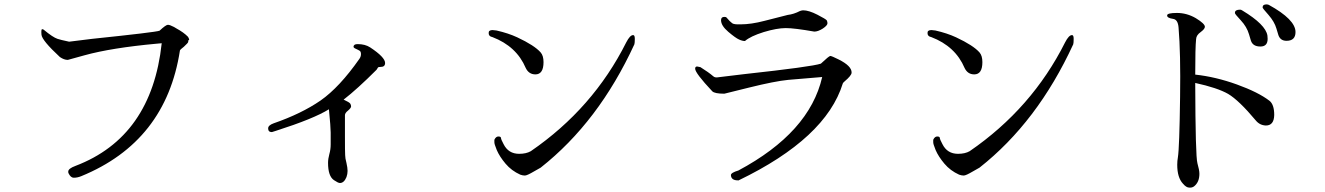

<svg xmlns="http://www.w3.org/2000/svg" viewBox="-20 -800 6040 875"><path d="M253 -540Q272 -527 289 -527L365 -548Q488 -582 695 -601L717 -603Q671 -176 324 -44Q291 -32 291 -18Q291 -13 292 -11Q302 10 316 10Q333 10 350 3Q736 -155 800 -570Q800 -572 807 -578L818 -587Q838 -605 838 -610Q838 -615 836 -616Q837 -616 840 -616Q842 -616 842 -620Q842 -623 837 -632Q818 -652 783 -671L773 -677Q754 -687 745 -687Q736 -687 707 -660Q688 -653 400 -623L295 -610Q253 -619 242 -623Q221 -630 180 -664Q177 -667 172 -667Q167 -667 169 -642Q171 -616 253 -540Z M1735 -513Q1735 -539 1667 -584Q1644 -599 1610 -599Q1610 -599 1609 -599Q1592 -599 1591 -587Q1591 -582 1603 -577Q1614 -572 1620 -568Q1625 -564 1625 -553Q1625 -542 1618 -532Q1527 -402 1441 -342Q1354 -282 1227 -238Q1202 -229 1202 -215Q1202 -198 1219 -198Q1221 -198 1238 -204Q1410 -259 1479 -302Q1487 -221 1487 -196Q1487 -171 1487 -168Q1487 -165 1487 -142Q1487 -119 1481 -98Q1475 -76 1475 -58Q1475 3 1502 21Q1521 34 1529 34Q1548 34 1559 7Q1564 -7 1564 -21Q1564 -35 1559 -57Q1553 -79 1553 -93Q1552 -107 1552 -177V-275Q1552 -285 1566 -296Q1580 -308 1580 -315Q1580 -322 1576 -328Q1572 -334 1546 -346Q1608 -394 1696 -482L1703 -493Q1705 -495 1715 -495Q1735 -495 1735 -513Z M2865 -640Q2851 -640 2834 -607Q2683 -306 2399 -111Q2378 -99 2346 -99Q2297 -99 2275 -143Q2263 -165 2263 -172Q2262 -178 2251 -178Q2240 -178 2233 -163V-153Q2232 -145 2244 -116Q2257 -86 2284 -54Q2311 -22 2351 -4Q2362 0 2372 0Q2382 0 2414 -19L2444 -36Q2708 -244 2871 -598Q2873 -604 2873 -623Q2873 -641 2865 -640ZM2457 -517Q2457 -546 2444 -561Q2416 -593 2337 -630Q2296 -649 2243 -661L2225 -663Q2206 -663 2207 -649Q2207 -634 2224 -631Q2334 -589 2376 -490Q2390 -461 2420 -461Q2457 -461 2457 -517Z M3348 -620Q3363 -613 3375 -613Q3400 -635 3461 -654Q3521 -672 3561 -672Q3600 -672 3691 -656Q3708 -656 3730 -670Q3751 -684 3751 -694Q3751 -700 3748 -707Q3744 -713 3705 -733Q3666 -753 3640 -753Q3635 -753 3626 -750Q3597 -735 3570 -732Q3517 -718 3464 -705Q3403 -689 3355 -689Q3325 -688 3317 -694Q3307 -701 3291 -720Q3289 -723 3281 -723Q3266 -723 3266 -708Q3266 -683 3299 -655Q3332 -627 3348 -620ZM3346 22Q3744 -170 3821 -420Q3822 -423 3829 -429Q3861 -456 3861 -469Q3862 -499 3802 -529Q3770 -545 3764 -545Q3758 -545 3721 -510Q3681 -496 3370 -462Q3311 -455 3254 -448Q3239 -445 3231 -452Q3209 -471 3172 -494Q3165 -496 3157 -497Q3148 -497 3148 -487Q3148 -467 3226 -384Q3237 -373 3281 -373L3394 -401Q3511 -430 3572 -436Q3633 -441 3727 -449Q3669 -196 3345 -23Q3311 -13 3311 -2Q3312 22 3343 22Z M4865 -640Q4851 -640 4834 -607Q4683 -306 4399 -111Q4378 -99 4346 -99Q4297 -99 4275 -143Q4263 -165 4263 -172Q4262 -178 4251 -178Q4240 -178 4233 -163V-153Q4232 -145 4244 -116Q4257 -86 4284 -54Q4311 -22 4351 -4Q4362 0 4372 0Q4382 0 4414 -19L4444 -36Q4708 -244 4871 -598Q4873 -604 4873 -623Q4873 -641 4865 -640ZM4457 -517Q4457 -546 4444 -561Q4416 -593 4337 -630Q4296 -649 4243 -661L4225 -663Q4206 -663 4207 -649Q4207 -634 4224 -631Q4334 -589 4376 -490Q4390 -461 4420 -461Q4457 -461 4457 -517Z M5884 -654Q5884 -711 5762 -778Q5756 -780 5752 -780Q5734 -780 5734 -766Q5734 -762 5761 -732Q5788 -701 5797 -670L5806 -640Q5815 -614 5843 -614Q5884 -614 5884 -654ZM5757 -623Q5757 -630 5756 -638Q5748 -688 5642 -752Q5636 -756 5632 -756Q5608 -756 5608 -742V-740Q5608 -736 5635 -707Q5662 -678 5672 -644L5681 -614Q5690 -588 5724 -588Q5757 -588 5757 -623ZM5326 -714Q5348 -711 5351 -675Q5361 -557 5358 -358Q5355 -127 5348 -83Q5345 -67 5345 -49Q5345 9 5371 37Q5386 55 5400 55Q5413 56 5422 49Q5446 30 5446 -8Q5446 -25 5437 -56Q5428 -87 5427 -422Q5528 -400 5577 -372Q5626 -343 5703 -251Q5721 -229 5749 -228Q5786 -228 5787 -276Q5787 -324 5765 -341Q5714 -380 5617 -415Q5520 -450 5427 -460Q5427 -584 5431 -622Q5432 -640 5452 -654Q5471 -668 5471 -678Q5471 -692 5430 -717Q5389 -741 5344 -741Q5299 -741 5299 -730Q5298 -718 5326 -714Z"/></svg>

Font: Sawarabi Mincho
Style: Regular
Weight: 400
Version: Version 1.082; ttfautohint (v1.8.4.7-5d5b)